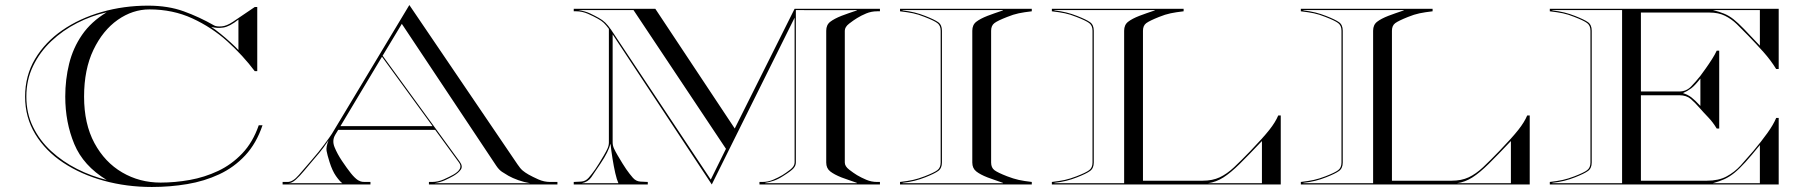

<svg xmlns="http://www.w3.org/2000/svg" viewBox="-20 -735 7207 765"><path d="M995 -707H1005V-451.5H995Q948.5 -513.5 886.2 -569.8Q824 -626 746.2 -661.8Q668.5 -697.5 575.5 -697.5Q508.5 -697.5 449 -655.8Q389.5 -614 352.2 -536.2Q315 -458.5 315 -350Q315 -241.5 356.2 -165Q397.5 -88.5 466.8 -48Q536 -7.5 620 -7.5Q677 -7.5 736 -18Q795 -28.5 848.8 -53.8Q902.5 -79 945 -123.5Q987.5 -168 1011 -236H1026Q1001.5 -163.5 957 -115.8Q912.5 -68 853.5 -40.5Q794.5 -13 726 -1.5Q657.5 10 585 10Q484.5 10 393.5 -15Q302.5 -40 232 -86.8Q161.5 -133.5 120.8 -200.2Q80 -267 80 -350Q80 -433.5 119.8 -500.2Q159.5 -567 228.2 -614.5Q297 -662 385.2 -687.2Q473.5 -712.5 570 -712.5Q649.5 -712.5 711.8 -690Q774 -667.5 833.5 -633.5Q842.5 -628.5 862.5 -629.8Q882.5 -631 908.5 -648.5ZM240 -350Q240 -418.5 255.5 -481.2Q271 -544 307 -596.2Q343 -648.5 405 -686Q344.5 -672.5 287.2 -643.2Q230 -614 184.2 -570.8Q138.5 -527.5 111.8 -472Q85 -416.5 85 -350Q85 -283.5 111.8 -229Q138.5 -174.5 184 -132.8Q229.5 -91 286.8 -62Q344 -33 405 -18Q312 -74.5 276 -161Q240 -247.5 240 -350ZM821.5 -628Q838.5 -617 859 -600.2Q879.5 -583.5 898.5 -566.2Q917.5 -549 930 -535.5V-657Q895 -629 869.5 -625.2Q844 -621.5 821.5 -628Z M1106 -10H1126Q1147 -10 1170.8 -38Q1194.5 -66 1222.5 -98Q1250.5 -130 1272.5 -159.8Q1294.5 -189.5 1302.5 -202L1611 -715L2042 -80Q2053 -63.5 2062.5 -55.5Q2072 -47.5 2086 -39.5Q2102 -30.5 2125 -20.2Q2148 -10 2172 -10H2201V0H1689V-10H1701Q1725 -10 1748 -20.2Q1771 -30.5 1787 -39.5Q1826.5 -62.5 1809.5 -86.5L1714 -217.5H1327.5L1316 -198.5Q1302 -175.5 1313 -148.5Q1324 -121.5 1342.5 -94Q1363 -63.5 1378.2 -44.5Q1393.5 -25.5 1406.5 -17Q1410.5 -14.5 1416.8 -12.2Q1423 -10 1434 -10H1456V0H1106ZM1581 -640 1504.5 -513 1812 -90.5Q1825 -72.5 1816 -59.2Q1807 -46 1786.5 -34Q1770.5 -25 1752.8 -17Q1735 -9 1711 -5H2092Q2068 -9 2045 -17.2Q2022 -25.5 2006 -34.5Q1992 -42.5 1980 -50.5Q1968 -58.5 1957 -75ZM1336.5 -232.5H1703.5L1502 -509ZM1289 -176Q1281 -164.5 1268.8 -147.2Q1256.5 -130 1228.5 -98Q1210 -76.5 1192.2 -55Q1174.5 -33.5 1158.5 -19.2Q1142.5 -5 1128.5 -5H1344Q1333 -13 1318.5 -33.8Q1304 -54.5 1293 -89.5Q1284 -118 1281.2 -133.8Q1278.5 -149.5 1289 -176Z M2266 -690V-700H2591L2907.5 -223L3146 -700H3486V-690H3475Q3452 -690 3431.5 -681.5Q3411 -673 3395 -663Q3381 -654.5 3363.5 -641Q3346 -627.5 3346 -612.5V-87.5Q3346 -72.5 3363.5 -59Q3381 -45.5 3395 -37Q3411 -27.5 3431.5 -18.8Q3452 -10 3475 -10H3486V0H3006V-10H3017Q3040 -10 3060.5 -18.8Q3081 -27.5 3097 -37Q3111 -45.5 3128.5 -59Q3146 -72.5 3146 -87.5V-664.5L2816 0L2421 -598V-167.5Q2421 -155 2426.5 -143Q2431.5 -132 2441 -115.8Q2450.5 -99.5 2460 -84.2Q2469.5 -69 2475 -61Q2489 -41 2501.5 -26.8Q2514 -12.5 2531.5 -11.5L2561 -10V0H2266V-10L2295.5 -11.5Q2313 -12.5 2325.5 -26.8Q2338 -41 2352 -61Q2357.5 -69 2367 -84.2Q2376.5 -99.5 2386 -115.8Q2395.5 -132 2400.5 -143Q2406 -155 2406 -167.5V-620Q2395 -635 2385.8 -643.8Q2376.5 -652.5 2362 -660.5Q2346 -669.5 2323 -679.8Q2300 -690 2276 -690ZM2812 -19.5 2872.5 -142 2504 -695H2284Q2312 -690.5 2331 -681.5Q2350 -672.5 2366 -663.5Q2380.5 -655.5 2391.5 -645Q2402.5 -634.5 2415.5 -615.5ZM3394 -693.5V-695Q3394 -694.5 3369.5 -694.5Q3345 -694.5 3308.8 -694.5Q3272.5 -694.5 3236.2 -694.5Q3200 -694.5 3175.5 -694.8Q3151 -695 3151 -695V-87.5Q3151 -75.5 3142.2 -65Q3133.5 -54.5 3100 -33.5Q3080 -20.5 3062.5 -14.8Q3045 -9 3029 -6.5V-5H3394V-6.5Q3374.5 -13.5 3361 -18Q3347.5 -22.5 3333 -28Q3304 -39.5 3288 -52Q3272 -64.5 3272 -87.5V-612.5Q3272 -636 3288 -648.2Q3304 -660.5 3333 -672Q3347.5 -677.5 3361 -682.2Q3374.5 -687 3394 -693.5ZM2412.5 -162.5Q2408.5 -147 2398.8 -127.2Q2389 -107.5 2372.5 -83Q2348.5 -47.5 2336 -29Q2323.5 -10.5 2298.5 -5H2444Q2437.5 -19 2431.5 -45.2Q2425.5 -71.5 2420.5 -102.8Q2415.5 -134 2412.5 -162.5Z M3566 -690V-700H4091V-690Q4060.5 -686.5 4039 -682Q4017.5 -677.5 3993 -667.5Q3955.5 -653 3942.2 -643Q3929 -633 3929 -612.5V-87.5Q3929 -67 3942.2 -57Q3955.5 -47 3993 -32.5Q4017.5 -23 4039 -18.2Q4060.5 -13.5 4091 -10V0H3566V-10Q3596.5 -13.5 3618 -18.2Q3639.5 -23 3664 -32.5Q3701.5 -47 3714.8 -57Q3728 -67 3728 -87.5V-612.5Q3728 -633 3714.8 -643Q3701.5 -653 3664 -667.5Q3639.5 -677.5 3618 -682Q3596.5 -686.5 3566 -690ZM3576 -6.5V-5H3976V-6.5Q3956.5 -13.5 3943 -18Q3929.5 -22.5 3915 -28Q3885.5 -39.5 3869.8 -52Q3854 -64.5 3854 -87.5V-612.5Q3854 -636 3869.8 -648.2Q3885.5 -660.5 3915 -672Q3929.5 -677.5 3943 -682.2Q3956.5 -687 3976 -693.5V-695H3576V-693.5Q3603 -690.5 3624 -685.2Q3645 -680 3666.5 -671.5Q3703.5 -657 3718.2 -646.5Q3733 -636 3733 -612.5V-87.5Q3733 -64.5 3718.2 -53.8Q3703.5 -43 3666.5 -28.5Q3645 -20 3624 -14.8Q3603 -9.5 3576 -6.5Z M4171 -690V-700H4696V-690Q4665.5 -686.5 4644 -682Q4622.5 -677.5 4598 -667.5Q4560.5 -652.5 4547.2 -642.8Q4534 -633 4534 -612.5V-15H4772Q4811 -15 4839.8 -28.5Q4868.5 -42 4896.8 -68.5Q4925 -95 4962.5 -134Q5013 -186.5 5037.5 -217.5Q5062 -248.5 5073 -275H5083V0H4171V-10Q4201.5 -13.5 4223 -18.2Q4244.5 -23 4269 -32.5Q4306.5 -47 4319.8 -57Q4333 -67 4333 -87.5V-612.5Q4333 -633 4319.8 -643Q4306.5 -653 4269 -667.5Q4244.5 -677.5 4223 -682Q4201.5 -686.5 4171 -690ZM4181 -693.5Q4208 -690.5 4229 -685.2Q4250 -680 4271.5 -671.5Q4308.5 -657 4323.2 -646.5Q4338 -636 4338 -612.5V-87.5Q4338 -64.5 4323.2 -53.8Q4308.5 -43 4271.5 -28.5Q4250 -20 4229 -14.8Q4208 -9.5 4181 -6.5V-5H4459V-612.5Q4459 -636 4474.8 -648.2Q4490.5 -660.5 4520 -672Q4534.5 -677.5 4548 -682.2Q4561.5 -687 4581 -693.5V-695H4181ZM4793 -5H5008V-173Q4955.5 -117.5 4919.5 -82Q4883.5 -46.5 4854.5 -28Q4825.5 -9.5 4793 -5Z M5163 -690V-700H5688V-690Q5657.5 -686.5 5636 -682Q5614.5 -677.5 5590 -667.5Q5552.5 -652.5 5539.2 -642.8Q5526 -633 5526 -612.5V-15H5764Q5803 -15 5831.8 -28.5Q5860.5 -42 5888.8 -68.5Q5917 -95 5954.5 -134Q6005 -186.5 6029.5 -217.5Q6054 -248.5 6065 -275H6075V0H5163V-10Q5193.5 -13.5 5215 -18.2Q5236.5 -23 5261 -32.5Q5298.5 -47 5311.8 -57Q5325 -67 5325 -87.5V-612.5Q5325 -633 5311.8 -643Q5298.5 -653 5261 -667.5Q5236.5 -677.5 5215 -682Q5193.5 -686.5 5163 -690ZM5173 -693.5Q5200 -690.5 5221 -685.2Q5242 -680 5263.5 -671.5Q5300.5 -657 5315.2 -646.5Q5330 -636 5330 -612.5V-87.5Q5330 -64.5 5315.2 -53.8Q5300.5 -43 5263.5 -28.5Q5242 -20 5221 -14.8Q5200 -9.5 5173 -6.5V-5H5451V-612.5Q5451 -636 5466.8 -648.2Q5482.5 -660.5 5512 -672Q5526.5 -677.5 5540 -682.2Q5553.5 -687 5573 -693.5V-695H5173ZM5785 -5H6000V-173Q5947.5 -117.5 5911.5 -82Q5875.5 -46.5 5846.5 -28Q5817.5 -9.5 5785 -5Z M6155 -690V-700H7067V-460H7057Q7035 -495.5 7006.2 -527.8Q6977.5 -560 6944 -594.5Q6921.5 -618 6900 -638.8Q6878.5 -659.5 6852.8 -672.2Q6827 -685 6791 -685H6518V-370.5H6671Q6698.5 -370.5 6717.8 -390.2Q6737 -410 6754 -431.5Q6763 -443.5 6776 -461.8Q6789 -480 6801.2 -499.2Q6813.5 -518.5 6820 -533H6830V-223H6820Q6805 -248 6786 -267.8Q6767 -287.5 6750 -307Q6734 -325.5 6716.8 -340.5Q6699.5 -355.5 6671 -355.5H6518V-15H6781Q6827.5 -15 6859.2 -32Q6891 -49 6915.8 -76.2Q6940.5 -103.5 6966.5 -134Q6998 -171.5 7022 -205Q7046 -238.5 7057 -265H7067V0H6155V-10Q6185.5 -13.5 6207 -18.2Q6228.5 -23 6253 -32.5Q6290.5 -47 6303.8 -57Q6317 -67 6317 -87.5V-612.5Q6317 -633 6303.8 -643Q6290.5 -653 6253 -667.5Q6228.5 -677.5 6207 -682Q6185.5 -686.5 6155 -690ZM6804.5 -695Q6832 -688 6850.5 -680.2Q6869 -672.5 6886.8 -658.5Q6904.5 -644.5 6928.8 -619.5Q6953 -594.5 6992 -553V-695ZM6165 -693.5Q6192 -690.5 6213 -685.2Q6234 -680 6255.5 -671.5Q6292.5 -657 6307.2 -646.5Q6322 -636 6322 -612.5V-87.5Q6322 -64.5 6307.2 -53.8Q6292.5 -43 6255.5 -28.5Q6234 -20 6213 -14.8Q6192 -9.5 6165 -6.5V-5H6443V-695H6165ZM6685.5 -364Q6705.5 -357.5 6719 -347.2Q6732.5 -337 6755 -313V-422Q6733.5 -394.5 6719 -383.5Q6704.5 -372.5 6685.5 -364ZM6804.5 -5H6992V-157Q6958.5 -115.5 6934.5 -89Q6910.5 -62.5 6890.8 -46.5Q6871 -30.5 6850.8 -21.2Q6830.5 -12 6804.5 -5Z"/></svg>

Font: Engraving Unshaded CC
Style: Bold
Weight: 700
Designer: indestructible type*
Foundry: Cowboy Collective
Version: Version 1.000